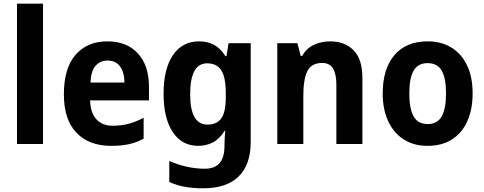

<svg xmlns="http://www.w3.org/2000/svg" viewBox="-20 -780 2621 1040"><path d="M213 0H72V-760H213Z M562 -556Q667 -556 727 -490.5Q787 -425 787 -309V-236H468Q470 -170 501.5 -134.5Q533 -99 590 -99Q637 -99 676.5 -109.5Q716 -120 758 -142V-29Q720 -8 678.5 1Q637 10 582 10Q462 10 394 -61Q326 -132 326 -269Q326 -411 389.5 -483.5Q453 -556 562 -556ZM562 -452Q523 -452 498 -424Q473 -396 470 -333H654Q654 -386 631 -419Q608 -452 562 -452Z M1059 -556Q1103 -556 1138.5 -537.5Q1174 -519 1201 -476H1207L1218 -546H1338V-11Q1338 111 1273 175.5Q1208 240 1079 240Q1029 240 984.5 232.5Q940 225 897 206V92Q945 113 994 123.5Q1043 134 1089 134Q1142 134 1169 104Q1196 74 1196 9V-1Q1196 -19 1197.5 -38Q1199 -57 1200 -72H1197Q1169 -27 1133 -8.5Q1097 10 1054 10Q965 10 915.5 -65Q866 -140 866 -271Q866 -406 916.5 -481Q967 -556 1059 -556ZM1102 -437Q1010 -437 1010 -269Q1010 -105 1104 -105Q1153 -105 1178 -138Q1203 -171 1203 -253V-273Q1203 -362 1178.5 -399.5Q1154 -437 1102 -437Z M1768 -556Q1848 -556 1895.5 -507.5Q1943 -459 1943 -358V0H1802V-321Q1802 -379 1784 -409Q1766 -439 1725 -439Q1667 -439 1645 -395Q1623 -351 1623 -260V0H1482V-546H1591L1609 -477H1617Q1640 -519 1681 -537.5Q1722 -556 1768 -556Z M2540 -274Q2540 -189 2512 -125Q2484 -61 2429.5 -25.5Q2375 10 2295 10Q2221 10 2166.5 -25Q2112 -60 2082.5 -124Q2053 -188 2053 -274Q2053 -406 2116 -481Q2179 -556 2298 -556Q2369 -556 2423.5 -523.5Q2478 -491 2509 -428Q2540 -365 2540 -274ZM2197 -274Q2197 -191 2220.5 -149.5Q2244 -108 2297 -108Q2349 -108 2372.5 -149.5Q2396 -191 2396 -274Q2396 -357 2372.5 -397.5Q2349 -438 2296 -438Q2244 -438 2220.5 -397.5Q2197 -357 2197 -274Z"/></svg>

Font: Noto Sans Tamil SemiCondensed
Style: Bold
Weight: 700
Width: 4
Designer: Jelle Bosma - Monotype Design Team
Foundry: Monotype Imaging Inc.
Version: Version 2.004; ttfautohint (v1.8.4.7-5d5b)